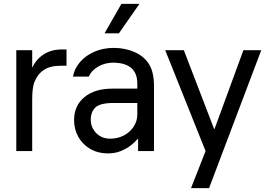

<svg xmlns="http://www.w3.org/2000/svg" viewBox="-20 -779 1379 990"><path d="M64 0V-520H146V-433H148Q167 -474 206 -499Q245 -524 298 -524H323V-440H293Q238 -440 205.5 -418Q173 -396 157 -355Q146 -325 146 -267V0Z M536 12Q485 12 445.5 -11Q406 -34 384 -73Q362 -112 362 -160Q362 -234 415 -278Q468 -322 560 -322H688V-346Q688 -384 675 -406Q662 -428 642.5 -438.5Q623 -449 602.5 -452.5Q582 -456 566 -456Q520 -456 485 -435Q450 -414 438 -384H356Q364 -426 393 -459.5Q422 -493 467 -512.5Q512 -532 566 -532Q626 -532 675 -510Q724 -488 749 -447Q774 -407 774 -334V0H692V-63H690Q678 -48 656 -30.5Q634 -13 604 -0.5Q574 12 536 12ZM548 -64Q587 -64 618.5 -80.5Q650 -97 669 -125.5Q688 -154 688 -190V-248H566Q496 -248 472 -225Q448 -202 448 -162Q448 -122 476 -93Q504 -64 548 -64ZM519 -607 606 -759H699L593 -607Z M965 191 1040 0 832 -520H928L1084 -114H1086L1132 -239L1235 -520H1327L1058 191Z"/></svg>

Font: Liter
Style: Regular
Weight: 400
Designer: Anton Skugarov
Foundry: skugi
Version: Version 1.004; ttfautohint (v1.8.4.7-5d5b)